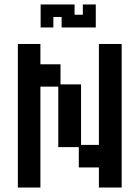

<svg xmlns="http://www.w3.org/2000/svg" viewBox="-20 -828 626 860"><path d="M60 12V-631H161V-540H251V-450H343V-179H423V-631H525V12H423V-78H333V-169H241V-440H161V12ZM162 -705V-808H314V-762H351V-808H409V-705H256V-752H219V-705Z"/></svg>

Font: Pixelify Sans
Style: Regular
Weight: 400
Designer: Stefie Justprince
Foundry: Typecalism Foundryline
Version: Version 1.000;February 13, 2025;FontCreator 15.0.0.3015 64-b